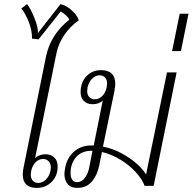

<svg xmlns="http://www.w3.org/2000/svg" viewBox="-20 -906 939 936"><path d="M91 -55Q91 -73 95 -90L205 -634Q228 -739 318 -810Q314 -820 302 -831Q290 -842 276 -850L168 -714L136 -718Q137 -757 120 -799.5Q103 -842 84 -865L112 -886Q130 -863 148 -818Q166 -773 165 -745L275 -886Q305 -879 331.5 -854Q358 -829 364 -807Q319 -775 291.5 -732.5Q264 -690 256 -650L151 -135Q171 -154 203 -154Q227 -154 244 -139Q261 -124 261 -94Q261 -48 231.5 -19Q202 10 160 10Q91 10 91 -55ZM226 -73Q228 -85 228 -89Q228 -109 217 -120Q206 -131 190 -131Q170 -131 154 -115.5Q138 -100 132 -73Q130 -61 130 -56Q130 -36 140 -25Q150 -14 166 -14Q186 -14 203 -30Q220 -46 226 -73Z M841 -553 729 0H685Q674 -31 643 -65.5Q612 -100 568 -127Q524 -154 477 -165L463 -96Q453 -50 427 -20Q401 10 357 10Q325 10 309.5 -9Q294 -28 294 -58Q294 -68 298 -90Q307 -137 341 -167Q375 -197 427 -197H437L481 -416Q463 -398 430 -398Q406 -398 389.5 -413Q373 -428 373 -457Q373 -505 401.5 -534.5Q430 -564 472 -564Q542 -564 542 -497Q542 -487 538 -463L482 -191Q530 -182 573 -158.5Q616 -135 647.5 -107Q679 -79 692 -55L794 -553ZM500 -480Q502 -492 502 -498Q502 -518 492 -528.5Q482 -539 466 -539Q446 -539 429.5 -523Q413 -507 407 -480Q405 -468 405 -463Q405 -443 415.5 -432.5Q426 -422 442 -422Q462 -422 478 -437.5Q494 -453 500 -480ZM431 -171H427Q378 -171 351 -140Q324 -109 324 -62Q324 -42 332 -30Q340 -18 356 -18Q377 -18 392 -36.5Q407 -55 414 -85Z M856 -839H899L862 -657H819Z"/></svg>

Font: Trirong ExtraLight
Style: Italic
Weight: 275
Italic angle: -12°
Designer: Katatrad Team
Foundry: CadsonDemak
Version: Version 1.003